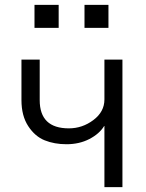

<svg xmlns="http://www.w3.org/2000/svg" viewBox="-20 -771 602 791"><path d="M122.1 -656.2V-751H221.7V-656.2ZM328.1 -656.2V-751H426.8V-656.2ZM68.4 -358.4V-525.4H143.6V-358.4Q143.6 -242.2 263.7 -242.2Q319.3 -242.2 364.7 -276.4Q410.2 -310.5 410.2 -361.3V-525.4H484.4V0H410.2V-252H409.2Q389.6 -219.7 348.1 -198.2Q306.6 -176.8 253.9 -176.8Q204.1 -176.8 164.1 -192.9Q124 -209 96.2 -251.5Q68.4 -293.9 68.4 -358.4Z"/></svg>

Font: Gothic A1
Style: Regular
Weight: 400
Designer: HanYang I&C Co.,Ltd.
Foundry: HanYang I&C Co.,Ltd.
Version: Version 2.50